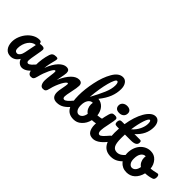

<svg xmlns="http://www.w3.org/2000/svg" viewBox="65 -1860 2781 2781"><g transform="rotate(45 1455.5 -469.0)"><path d="M173 2Q110 2 74.5 -41.5Q39 -85 37 -158Q36 -217 58.5 -273.5Q81 -330 118 -373.5Q155 -417 203.5 -443Q252 -469 303 -468Q325 -467 332.5 -459Q340 -451 345 -429Q364 -433 389 -433Q438 -433 438 -398Q438 -377 423 -298Q412 -240 406 -200.5Q400 -161 400 -138Q400 -123 407.5 -114Q415 -105 427 -105Q446 -105 473 -129.5Q500 -154 546 -209Q558 -223 573 -223Q586 -223 593.5 -211Q601 -199 601 -178Q601 -138 582 -116Q540 -65 494.5 -31.5Q449 2 406 2Q373 2 345.5 -19Q318 -40 304 -79Q278 -37 245.5 -17.5Q213 2 173 2ZM209 -96Q231 -96 251.5 -122Q272 -148 280 -191L317 -375Q285 -374 257 -356Q229 -338 208 -308Q187 -278 174.5 -238.5Q162 -199 162 -157Q162 -126 174.5 -111Q187 -96 209 -96Z M589 2Q551 2 535.5 -36.5Q520 -75 520 -163Q520 -295 557 -410Q566 -439 586.5 -452.5Q607 -466 644 -466Q664 -466 672 -461Q680 -456 680 -442Q680 -425 665 -370Q660 -350 656 -332.5Q652 -315 649 -300Q646 -286 643.5 -267.5Q641 -249 639 -227Q660 -286 686.5 -331Q713 -376 742 -406Q771 -436 800 -451Q829 -466 855 -466Q890 -466 904.5 -450Q919 -434 919 -401Q919 -385 913.5 -356Q908 -327 900 -285L889 -231Q914 -292 942.5 -336.5Q971 -381 1000 -410Q1029 -439 1058 -452.5Q1087 -466 1114 -466Q1179 -466 1179 -401Q1179 -360 1157 -260Q1138 -175 1138 -145Q1138 -105 1167 -105Q1187 -105 1214.5 -129.5Q1242 -154 1288 -209Q1300 -223 1315 -223Q1328 -223 1335.5 -211Q1343 -199 1343 -178Q1343 -138 1324 -116Q1281 -62 1231.5 -30Q1182 2 1119 2Q1016 2 1016 -110Q1016 -124 1019 -149Q1022 -174 1030 -210Q1036 -242 1039.5 -263.5Q1043 -285 1043 -297Q1043 -313 1032 -313Q1023 -314 1006 -294Q989 -274 971 -240.5Q953 -207 935.5 -163.5Q918 -120 908 -75Q902 -51 896.5 -36Q891 -21 882.5 -12.5Q874 -4 863 -1Q852 2 836 2Q803 2 786.5 -28Q770 -58 770 -103Q770 -122 772.5 -149.5Q775 -177 780 -213Q785 -245 786.5 -266Q788 -287 788 -297Q788 -313 777 -313Q766 -315 750 -293Q734 -271 717 -235.5Q700 -200 684.5 -157.5Q669 -115 660 -75Q654 -51 648 -36Q642 -21 634 -12.5Q626 -4 615 -1Q604 2 589 2Z M1794 -307Q1807 -307 1814 -294Q1821 -281 1821 -261Q1821 -214 1792 -204Q1732 -183 1660 -180Q1641 -98 1584 -46Q1556 -20 1526 -9Q1496 2 1462 2Q1360 2 1314.5 -73Q1269 -148 1269 -295Q1269 -360 1277 -429.5Q1285 -499 1301 -575Q1332 -726 1394 -833Q1456 -940 1541 -940Q1587 -940 1615 -900.5Q1643 -861 1643 -798Q1643 -716 1612 -635.5Q1581 -555 1509 -465Q1542 -462 1569.5 -447.5Q1597 -433 1617.5 -409.5Q1638 -386 1651 -354Q1664 -322 1668 -285Q1713 -288 1780 -305Q1788 -307 1794 -307ZM1518 -841Q1503 -843 1485.5 -807.5Q1468 -772 1451.5 -711Q1435 -650 1421.5 -568.5Q1408 -487 1401 -397Q1467 -518 1506.5 -610.5Q1546 -703 1546 -775Q1546 -841 1518 -841ZM1466 -101Q1497 -101 1521 -127Q1545 -153 1553 -202Q1522 -223 1505.5 -257Q1489 -291 1489 -329Q1489 -336 1490 -345.5Q1491 -355 1493 -367H1490Q1448 -367 1421 -327Q1394 -287 1394 -218Q1394 -161 1415.5 -131Q1437 -101 1466 -101Z M1866 -532Q1824 -532 1803 -551.5Q1782 -571 1782 -606Q1782 -641 1809 -664.5Q1836 -688 1878 -688Q1915 -688 1938 -670Q1961 -652 1961 -619Q1961 -579 1935 -555.5Q1909 -532 1866 -532ZM1858 2Q1792 2 1763 -42.5Q1734 -87 1734 -163Q1734 -186 1737 -214.5Q1740 -243 1745 -278Q1757 -348 1775 -410Q1784 -442 1799 -454Q1814 -466 1847 -466Q1898 -466 1898 -432Q1898 -405 1879 -316Q1855 -206 1855 -167Q1855 -105 1890 -105Q1908 -105 1935 -130Q1962 -155 2007 -209Q2019 -223 2034 -223Q2047 -223 2054.5 -211Q2062 -199 2062 -178Q2062 -138 2043 -116Q1993 -55 1947 -26.5Q1901 2 1858 2Z M2427 -223Q2440 -223 2447.5 -211Q2455 -199 2455 -178Q2455 -138 2436 -116Q2393 -62 2342 -30Q2291 2 2225 2Q2021 2 2021 -282Q2021 -326 2024 -371H1985Q1955 -371 1944.5 -382Q1934 -393 1934 -417Q1934 -473 1979 -473H2036Q2048 -554 2071.5 -627Q2095 -700 2127 -755Q2159 -810 2197.5 -842Q2236 -874 2279 -873Q2321 -872 2345 -836Q2369 -800 2369 -743Q2369 -588 2239 -473H2351Q2367 -473 2374 -466Q2381 -459 2381 -440Q2381 -371 2268 -371H2146Q2145 -346 2144.5 -326.5Q2144 -307 2144 -293Q2144 -189 2168.5 -147Q2193 -105 2246 -105Q2267 -105 2285.5 -111.5Q2304 -118 2322 -131Q2340 -144 2358.5 -163.5Q2377 -183 2400 -209Q2412 -223 2427 -223ZM2252 -777Q2240 -777 2227 -755Q2214 -733 2201 -694Q2188 -655 2176 -602Q2164 -549 2156 -488Q2186 -513 2208 -542.5Q2230 -572 2244.5 -602.5Q2259 -633 2266.5 -662.5Q2274 -692 2274 -718Q2274 -777 2252 -777Z M2884 -307Q2897 -307 2904 -294Q2911 -281 2911 -261Q2911 -213 2882 -204Q2822 -183 2750 -180Q2730 -96 2675 -45Q2647 -20 2615 -9Q2583 2 2548 2Q2503 2 2467.5 -14.5Q2432 -31 2408 -59.5Q2384 -88 2371.5 -125.5Q2359 -163 2359 -205Q2359 -262 2376 -310.5Q2393 -359 2423 -393.5Q2453 -428 2493.5 -447.5Q2534 -467 2581 -467Q2656 -467 2703 -414Q2751 -360 2758 -285Q2803 -288 2870 -305Q2880 -307 2884 -307ZM2556 -101Q2588 -101 2611.5 -127Q2635 -153 2643 -202Q2612 -223 2595.5 -257Q2579 -291 2579 -329Q2579 -344 2582 -361H2577Q2537 -361 2510.5 -322.5Q2484 -284 2484 -214Q2484 -159 2505.5 -130Q2527 -101 2556 -101Z"/></g></svg>

Font: Lebkuchenwelt
Style: Regular
Weight: 400
Designer: Vernon Adams
Foundry: Gereon Berster
Version: Version 1.000;PS 001.001;hotconv 1.0.56 